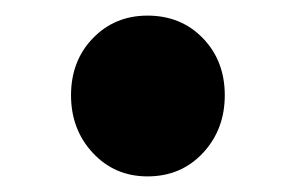

<svg xmlns="http://www.w3.org/2000/svg" viewBox="-20 -212 378 246"><path d="M71 -90Q71 -134 99 -163Q127 -192 169 -192Q212 -192 240 -163Q268 -134 268 -90Q268 -46 240 -16Q212 14 169 14Q127 14 99 -16Q71 -46 71 -90Z"/></svg>

Font: Merged Yaku Han JP ExtraBold
Style: Regular
Weight: 800
Designer: Ryoko NISHIZUKA 西塚涼子 (kana, bopomofo & ideographs); Paul D. Hunt (Latin, Greek & Cyrillic); Sandoll Communications 산돌커뮤니
Foundry: Adobe
Version: Version 2.004